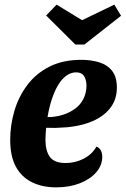

<svg xmlns="http://www.w3.org/2000/svg" viewBox="-20 -788 542 828"><path d="M222 20Q163 20 118 -2Q73 -24 48.5 -69Q24 -114 24 -184Q24 -248 42 -309.5Q60 -371 97.5 -421Q135 -471 193 -500.5Q251 -530 331 -530Q372 -530 407 -519.5Q442 -509 463 -483Q484 -457 484 -410Q484 -357 453 -319Q422 -281 365.5 -260Q309 -239 231 -237Q219 -236 204.5 -236.5Q190 -237 179 -237Q178 -224 177 -210.5Q176 -197 176 -186Q176 -138 195 -111.5Q214 -85 263 -85Q304 -85 340.5 -103.5Q377 -122 396 -156Q410 -150 415.5 -138Q421 -126 421 -112Q421 -75 395 -45Q369 -15 324 2.5Q279 20 222 20ZM185 -283Q220 -283 250 -292.5Q280 -302 303.5 -319Q327 -336 340 -362Q353 -388 353 -420Q352 -447 341.5 -461.5Q331 -476 308 -476Q286 -476 266 -461.5Q246 -447 230.5 -421Q215 -395 203.5 -360Q192 -325 185 -283ZM305 -596 179 -721 224 -768 334 -701 473 -768 502 -720 344 -596Z"/></svg>

Font: Sansita Swashed Light SemiBold
Style: Regular
Weight: 600
Version: Version 1.003